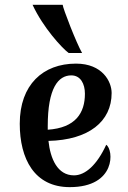

<svg xmlns="http://www.w3.org/2000/svg" viewBox="-20 -767 532 797"><path d="M443.4 -380.9C443.4 -428.2 405.3 -502.9 295.4 -502.9C158.7 -502.9 62 -415.5 62 -253.4C62 -107.9 122.6 9.8 269.5 9.8C462.9 9.8 452.1 -146 420.9 -166C382.8 -83 334.5 -39.1 287.1 -39.1C218.3 -39.1 189 -108.4 181.2 -182.1C348.6 -186 443.4 -262.7 443.4 -380.9ZM178.2 -243.7C178.2 -401.4 221.7 -454.1 275.9 -454.1C314.9 -454.1 332.5 -418.5 332.5 -377.9C332.5 -298.3 293.9 -236.3 178.2 -228.5ZM115.2 -747.1C158.2 -653.3 237.8 -566.9 265.1 -546.9H320.8C296.9 -588.4 240.2 -734.9 240.2 -747.1Z"/></svg>

Font: Amarante
Style: Regular
Weight: 400
Designer: Karolina Lach
Foundry: Sorkin Type Co.
Version: Version 1.001